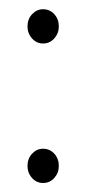

<svg xmlns="http://www.w3.org/2000/svg" viewBox="-20 -400 192 426"><path d="M75.5 6Q61 6 51 -5.2Q41 -16.5 41 -32Q41 -48 51.2 -59Q61.5 -70 75.5 -70Q90.5 -70 100.5 -59Q110.5 -48 110.5 -32Q110.5 -16.5 100.5 -5.2Q90.5 6 75.5 6ZM75.5 -303.5Q61 -303.5 51 -314.8Q41 -326 41 -341.5Q41 -357.5 51.2 -368.5Q61.5 -379.5 75.5 -379.5Q90.5 -379.5 100.5 -368.5Q110.5 -357.5 110.5 -341.5Q110.5 -326 100.5 -314.8Q90.5 -303.5 75.5 -303.5Z"/></svg>

Font: Fraunces 72pt S000 Thin
Style: Regular
Weight: 100
Version: Version 1.000; ttfautohint (v1.8.3)